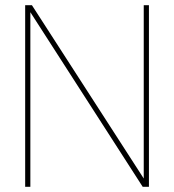

<svg xmlns="http://www.w3.org/2000/svg" viewBox="-20 -720 670 740"><path d="M77 0V-700H103L534 -32V-700H554V0H530L97 -673V0Z"/></svg>

Font: DM Sans Thin
Style: Regular
Weight: 100
Designer: Colophon Foundry, Jonny Pinhorn
Foundry: Colophon Foundry
Version: Version 4.004; ttfautohint (v1.8.4.7-5d5b)